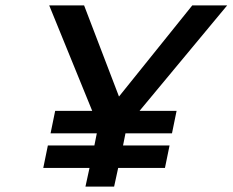

<svg xmlns="http://www.w3.org/2000/svg" viewBox="-20 -690 860 710"><path d="M162 -670 321 -280H184L167 -197H338L329 -152H157L140 -69H311L296 0H402L417 -69H590L607 -152H435L444 -197H616L633 -280H496L820 -670H691L420 -333L291 -670Z"/></svg>

Font: LT Wave Text Medium Italic
Style: Regular
Weight: 500
Designer: Daniel Lyons
Version: Version 2.5 (Glyphs App)